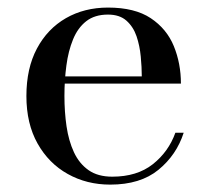

<svg xmlns="http://www.w3.org/2000/svg" viewBox="-20 -490 564 520"><path d="M278.5 10Q215 10 163.5 -18.8Q112 -47.5 81.8 -101.2Q51.5 -155 51.5 -230Q51.5 -305 80 -358.5Q108.5 -412 158.5 -440.8Q208.5 -469.5 272.5 -469.5Q345 -469.5 388.2 -440.8Q431.5 -412 450.8 -365Q470 -318 470 -263.5H119V-283H364Q364 -308 361.2 -337Q358.5 -366 349.8 -391.8Q341 -417.5 322.5 -434Q304 -450.5 272.5 -450.5Q236.5 -450.5 213.5 -432.5Q190.5 -414.5 177.8 -383.2Q165 -352 159.8 -312.5Q154.5 -273 154.5 -230Q154.5 -187 160.2 -147.8Q166 -108.5 180.2 -77.8Q194.5 -47 219.8 -29.2Q245 -11.5 284 -11.5Q351 -11.5 393.8 -45.2Q436.5 -79 455 -130.5H477.5Q458 -70 409 -30Q360 10 278.5 10Z"/></svg>

Font: Bodoni Moda SC
Style: Regular
Weight: 400
Designer: Owen Earl
Foundry: indestructible type
Version: Version 2.005